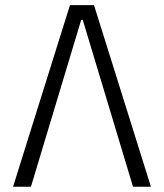

<svg xmlns="http://www.w3.org/2000/svg" viewBox="-20 -713 626 733"><path d="M29.8 0H98.1L290 -637.2H295.9L487.8 0H556.2L338.9 -693.4H247.1Z"/></svg>

Font: Cascadia Code Light
Style: Regular
Weight: 300
Monospace: yes
Designer: Aaron Bell
Foundry: Saja Typeworks
Version: Version 2404.023